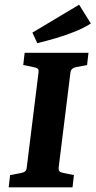

<svg xmlns="http://www.w3.org/2000/svg" viewBox="-20 -798 407 818"><path d="M17 0 23 -52 70 -61Q81 -63 87 -68Q93 -73 94 -85L144 -488Q146 -501 140.5 -505.5Q135 -510 123 -512L79 -521L85 -573H357L351 -521L304 -512Q294 -510 288 -505Q282 -500 280 -488L230 -85Q229 -72 234 -67.5Q239 -63 251 -61L295 -52L289 0ZM139 -614 118 -659 317 -778 367 -698Q340 -680 300.5 -664Q261 -648 218.5 -635.5Q176 -623 139 -614Z"/></svg>

Font: Rasa
Style: Bold Italic
Weight: 700
Italic angle: -7.10001°
Designer: Anna Giedrys (Yrsa+Rasa design), David Brezina (Yrsa art-direction, Rasa art-direction, design)
Foundry: Rosetta Type Foundry
Version: Version 2.004